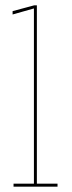

<svg xmlns="http://www.w3.org/2000/svg" viewBox="-20 -696 268 716"><path d="M30.5 0H194.5V-11H117.5V-676H107L27 -654.5V-642L106.5 -664.5V-11H30.5Z"/></svg>

Font: Anybody Thin Condensed
Style: Regular
Weight: 100
Width: 3
Version: Version 1.113;gftools[0.9.25]